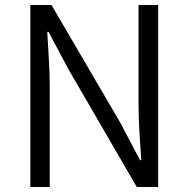

<svg xmlns="http://www.w3.org/2000/svg" viewBox="-20 -752 758 772"><path d="M102 0H180V-401C180 -477 174 -551 170 -624H175L255 -474L530 0H616V-732H537V-336C537 -261 543 -181 548 -108H543L464 -258L187 -732H102Z"/></svg>

Font: Noto Sans CJK JP DemiLight
Style: Regular
Weight: 350
Designer: Ryoko NISHIZUKA (kana & ideographs); Paul D. Hunt (Latin, Greek & Cyrillic); Wenlong ZHANG (bopomofo); Sandoll Communica
Foundry: Adobe Systems Incorporated
Version: Version 1.004;PS 1.004;hotconv 1.0.82;makeotf.lib2.5.63406